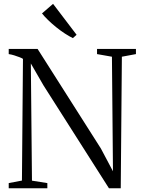

<svg xmlns="http://www.w3.org/2000/svg" viewBox="-20 -1004 758 1024"><path d="M26.5 0V-27.5L97 -41L102.5 -690Q97 -694 84 -699Q71 -704 55.8 -708.8Q40.5 -713.5 26.5 -715.5V-743H180.5L518 -212L582.5 -90.5L577 -701.5L497.5 -715.5V-743H705V-715.5L630 -701.5L624 0H561L212 -548.5L144.5 -665.5L150.5 -40.5L232.5 -27.5V0ZM368 -801Q349.5 -810 326 -825.2Q302.5 -840.5 279 -859.5Q255.5 -878.5 235.8 -897.8Q216 -917 204 -932.5L263 -983.5L388.5 -818.5L369 -801Z"/></svg>

Font: Merriweather 96pt Light
Style: Regular
Weight: 300
Version: Version 2.100